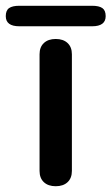

<svg xmlns="http://www.w3.org/2000/svg" viewBox="-65 -635 386 665"><path d="M72 -43V-447Q72 -472 87 -486Q102 -500 128 -500Q154 -500 169 -486Q184 -472 184 -447V-43Q184 -18 169 -4Q154 10 128 10Q102 10 87 -4Q72 -18 72 -43ZM-45 -579Q-45 -599 -33.5 -607Q-22 -615 2 -615H254Q278 -615 289.5 -607Q301 -599 301 -579Q301 -544 254 -544H2Q-45 -544 -45 -579Z"/></svg>

Font: Kodchasan SemiBold
Style: Regular
Weight: 600
Version: Version 1.000; ttfautohint (v1.6)